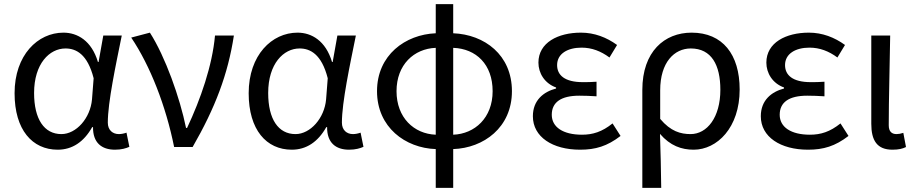

<svg xmlns="http://www.w3.org/2000/svg" viewBox="-20 -716 4463 935"><path d="M261 13C331 13 388 -24 429 -97H433C432 -21 475 13 540 13C572 13 594 6 610 -1L596 -70C585 -66 571 -63 559 -63C529 -63 505 -82 505 -119C505 -218 544 -400 573 -543H483L460 -414H457C426 -518 357 -557 289 -557C164 -557 51 -448 51 -262C51 -84 137 13 261 13ZM279 -63C195 -63 146 -136 146 -263C146 -406 221 -480 299 -480C350 -480 406 -453 436 -335L428 -232C420 -140 351 -63 279 -63Z M828 0H918C1028 -191 1090 -354 1119 -543H1027C1014 -397 957 -233 891 -93H886C856 -240 785 -440 710 -557L619 -533C712 -395 788 -199 828 0Z M1401 13C1471 13 1528 -24 1569 -97H1573C1572 -21 1615 13 1680 13C1712 13 1734 6 1750 -1L1736 -70C1725 -66 1711 -63 1699 -63C1669 -63 1645 -82 1645 -119C1645 -218 1684 -400 1713 -543H1623L1600 -414H1597C1566 -518 1497 -557 1429 -557C1304 -557 1191 -448 1191 -262C1191 -84 1277 13 1401 13ZM1419 -63C1335 -63 1286 -136 1286 -263C1286 -406 1361 -480 1439 -480C1490 -480 1546 -453 1576 -335L1568 -232C1560 -140 1491 -63 1419 -63Z M2102 199H2187V10C2335 5 2473 -95 2473 -272C2473 -449 2339 -548 2187 -554V-696H2102V-554C1954 -548 1816 -448 1816 -272C1816 -96 1954 5 2102 10ZM1911 -272C1911 -401 1996 -479 2102 -483V-60C1996 -64 1911 -143 1911 -272ZM2379 -272C2379 -142 2292 -64 2187 -60V-483C2299 -479 2379 -402 2379 -272Z M2805 13C2880 13 2937 -4 3002 -54L2963 -115C2912 -74 2867 -60 2814 -60C2722 -60 2667 -97 2667 -157C2667 -218 2712 -250 2801 -250C2828 -250 2854 -249 2885 -247V-318C2859 -316 2839 -316 2818 -316C2730 -316 2693 -350 2693 -399C2693 -455 2745 -484 2812 -484C2862 -484 2906 -467 2948 -436L2985 -497C2934 -534 2875 -557 2809 -557C2698 -557 2602 -509 2602 -411C2602 -360 2632 -310 2688 -290V-285C2627 -269 2575 -228 2575 -150C2575 -49 2671 13 2805 13Z M3108 199H3200C3199 103 3197 34 3194 -64C3244 -6 3299 13 3358 13C3472 13 3582 -94 3582 -280C3582 -451 3499 -557 3348 -557C3216 -557 3108 -465 3108 -278ZM3343 -63C3295 -63 3246 -76 3195 -137V-276C3195 -413 3264 -480 3344 -480C3445 -480 3488 -399 3488 -279C3488 -144 3423 -63 3343 -63Z M3915 13C3990 13 4047 -4 4112 -54L4073 -115C4022 -74 3977 -60 3924 -60C3832 -60 3777 -97 3777 -157C3777 -218 3822 -250 3911 -250C3938 -250 3964 -249 3995 -247V-318C3969 -316 3949 -316 3928 -316C3840 -316 3803 -350 3803 -399C3803 -455 3855 -484 3922 -484C3972 -484 4016 -467 4058 -436L4095 -497C4044 -534 3985 -557 3919 -557C3808 -557 3712 -509 3712 -411C3712 -360 3742 -310 3798 -290V-285C3737 -269 3685 -228 3685 -150C3685 -49 3781 13 3915 13Z M4326 13C4357 13 4376 8 4392 0L4379 -69C4367 -65 4356 -63 4346 -63C4323 -63 4308 -75 4308 -106C4308 -237 4313 -396 4315 -543H4223V-113C4223 -32 4251 13 4326 13Z"/></svg>

Font: Source Han Sans HK
Style: Regular
Weight: 400
Designer: Ryoko NISHIZUKA 西塚涼子 (kana, bopomofo & ideographs); Paul D. Hunt (Latin, Greek & Cyrillic); Sandoll Communications 산돌커뮤니
Foundry: Adobe
Version: Version 2.000;hotconv 1.0.107;makeotfexe 2.5.65593